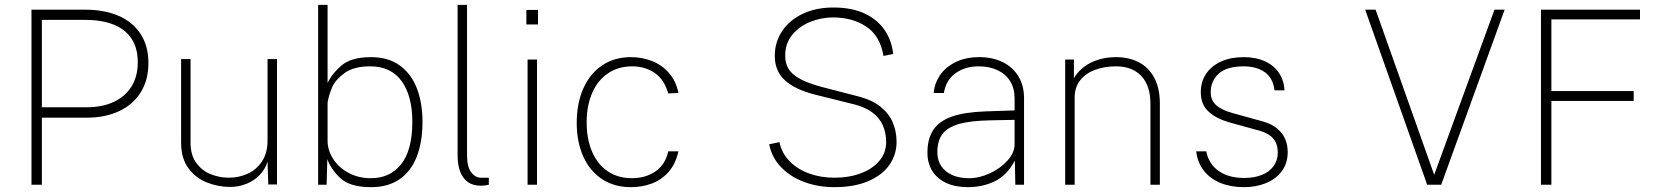

<svg xmlns="http://www.w3.org/2000/svg" viewBox="-20 -763 6848 793"><path d="M110 -723H333Q410 -723 468.8 -698Q527.5 -673 560.2 -623.5Q593 -574 593 -503Q593 -432 560.8 -381Q528.5 -330 471 -303.5Q413.5 -277 339 -277H153V0H110ZM339 -320Q402 -320 449.2 -341.8Q496.5 -363.5 522.8 -405.2Q549 -447 549 -506Q549 -565 522.8 -604Q496.5 -643 447.8 -662Q399 -681 332 -681H153V-320Z M728 -174V-519H767V-174Q767 -121 791.8 -88.5Q816.5 -56 852.5 -42.5Q888.5 -29 925 -29Q967 -29 1003.5 -45.8Q1040 -62.5 1062.5 -97Q1085 -131.5 1085 -182V-519H1124V-1H1088L1085 -96Q1076 -65 1053.2 -41Q1030.5 -17 998 -3.8Q965.5 9.5 928 9Q879.5 8.5 834 -9.5Q788.5 -27.5 758.2 -68.2Q728 -109 728 -174Z M1332 -106 1329 0H1294V-743H1333V-420Q1350 -457.5 1390 -492.2Q1430 -527 1513 -527Q1584.5 -527 1632.2 -491.8Q1680 -456.5 1702.5 -396.2Q1725 -336 1725 -260Q1725 -176.5 1701.2 -115.8Q1677.5 -55 1630 -22.5Q1582.5 10 1513 10Q1424.5 10 1384.8 -28.2Q1345 -66.5 1332 -106ZM1683 -260Q1683 -367 1638.8 -428Q1594.5 -489 1509 -489Q1441 -489 1403 -461.2Q1365 -433.5 1351.8 -402.5Q1338.5 -371.5 1333.5 -342L1333 -339V-178Q1334 -140.5 1356.8 -105.5Q1379.5 -70.5 1420 -48.8Q1460.5 -27 1512 -27Q1591.5 -27 1637.2 -85.2Q1683 -143.5 1683 -260Z M1870 -121V-743H1909V-121Q1909 -74.5 1926 -51.8Q1943 -29 1967 -29H1999V0Q1983 4 1966 4Q1932.5 4 1911.2 -12Q1890 -28 1880 -56Q1870 -84 1870 -121Z M2198 0H2159V-517H2198ZM2202 -662H2154V-722H2202Z M2782 -379 2740 -377Q2723.5 -435 2683.8 -462Q2644 -489 2591 -489Q2534 -489 2491.2 -460.2Q2448.5 -431.5 2425.8 -379Q2403 -326.5 2403 -258Q2403 -188.5 2425.5 -136.2Q2448 -84 2490.2 -55.5Q2532.5 -27 2590 -27Q2646 -27 2687 -55Q2728 -83 2740 -138H2782Q2770.5 -85.5 2741 -52.5Q2711.5 -19.5 2671.5 -4.8Q2631.5 10 2586 10Q2517 10 2466.5 -23.2Q2416 -56.5 2389 -116.8Q2362 -177 2362 -256Q2362 -335.5 2389 -397Q2416 -458.5 2466.8 -492.8Q2517.5 -527 2586 -527Q2631.5 -527 2672.2 -511.2Q2713 -495.5 2742.5 -462.2Q2772 -429 2782 -379Z M3157 -167 3199 -176Q3209.5 -128.5 3242.8 -95.5Q3276 -62.5 3323.8 -45.8Q3371.5 -29 3426 -29Q3488 -29 3536.8 -47.8Q3585.5 -66.5 3612.8 -99.8Q3640 -133 3640 -175Q3640 -214.5 3626.2 -245.5Q3612.5 -276.5 3583 -298.5Q3553.5 -320.5 3508 -332L3347 -372Q3264 -393 3222 -431.2Q3180 -469.5 3180 -532Q3180 -589 3210.2 -634.5Q3240.5 -680 3295.5 -706Q3350.5 -732 3422 -732Q3500.5 -732 3554 -705.8Q3607.5 -679.5 3635.5 -636.2Q3663.5 -593 3669 -540L3629 -532Q3615 -615 3558 -653Q3501 -691 3420 -691Q3374 -691 3328.5 -673.5Q3283 -656 3253 -620.2Q3223 -584.5 3223 -533Q3223 -501 3237.2 -478Q3251.5 -455 3284.5 -437Q3317.5 -419 3374 -404L3528 -364Q3583 -349.5 3617.5 -321.5Q3652 -293.5 3667.5 -256.8Q3683 -220 3683 -177Q3683 -125 3653.8 -82.5Q3624.5 -40 3566.5 -15Q3508.5 10 3426 10Q3359.5 10 3302 -11.2Q3244.5 -32.5 3206 -72.5Q3167.5 -112.5 3157 -167Z M3810.5 -132Q3810.5 -190.5 3835 -227Q3859.5 -263.5 3912.2 -281.8Q3965 -300 4051.5 -303L4170.5 -307V-357Q4170.5 -398 4152 -427.8Q4133.5 -457.5 4100 -473.2Q4066.5 -489 4022.5 -489Q3965 -489 3925.8 -460Q3886.5 -431 3878.5 -379H3836.5Q3839 -417 3861.5 -451Q3884 -485 3925.8 -506Q3967.5 -527 4024.5 -527Q4079.5 -527 4121.2 -506.5Q4163 -486 4186.2 -447.8Q4209.5 -409.5 4209.5 -358V0H4173.5L4171.5 -100Q4140 -40 4090 -15Q4040 10 3976.5 10Q3926 10 3888.5 -7.2Q3851 -24.5 3830.8 -56.5Q3810.5 -88.5 3810.5 -132ZM4170.5 -167V-268L4070.5 -266Q3988 -264.5 3940.5 -250.8Q3893 -237 3872.2 -209Q3851.5 -181 3851.5 -135Q3851.5 -84.5 3887 -55.8Q3922.5 -27 3982.5 -27Q4025 -27 4069 -47.5Q4113 -68 4141.8 -100.5Q4170.5 -133 4170.5 -167Z M4379.5 -517H4415.5V-440L4419.5 -446.5Q4434.5 -470 4459.2 -488.2Q4484 -506.5 4517.2 -516.8Q4550.5 -527 4589.5 -527Q4642.5 -527 4683.2 -506Q4724 -485 4747.2 -442Q4770.5 -399 4770.5 -335V0H4731.5V-335Q4731.5 -409 4694 -449Q4656.5 -489 4589.5 -489Q4542 -489 4503.2 -474.8Q4464.5 -460.5 4441.5 -431.5Q4418.5 -402.5 4418.5 -360V0H4379.5Z M4920.5 -138H4962Q4972.5 -85 5013.8 -56.5Q5055 -28 5118.5 -28Q5160 -28 5191.5 -40.5Q5223 -53 5240.2 -76.8Q5257.5 -100.5 5257.5 -133Q5257.5 -168.5 5239.2 -190.2Q5221 -212 5184.5 -222.5L5061.5 -256.5Q5002 -273 4970.8 -302.8Q4939.5 -332.5 4939.5 -382Q4939.5 -425.5 4961.5 -458.2Q4983.5 -491 5023.5 -509Q5063.5 -527 5116.5 -527Q5167 -527 5204.2 -510Q5241.5 -493 5262.2 -462Q5283 -431 5285.5 -390H5244Q5238 -440.5 5204 -464.8Q5170 -489 5116.5 -489Q5047 -489 5013.8 -459Q4980.5 -429 4980.5 -382Q4980.5 -348.5 5003.5 -328.2Q5026.5 -308 5072.5 -295.5L5195.5 -261.5Q5231.5 -251.5 5254.5 -232.5Q5277.5 -213.5 5288 -188.8Q5298.5 -164 5298.5 -135Q5298.5 -89 5274.2 -56.2Q5250 -23.5 5209 -6.8Q5168 10 5118.5 10Q5064 10 5021.2 -7.2Q4978.5 -24.5 4952.2 -58Q4926 -91.5 4920.5 -138Z M5932.5 0H5874.5L5618.5 -723H5661.5L5903.5 -41L6152.5 -723H6194.5Z M6753.5 -723V-683H6387.5V-387H6727.5V-346H6387.5V0H6344.5V-723Z"/></svg>

Font: Public Sans VF
Style: Regular
Weight: 400
Designer: Pablo Impallari, Rodrigo Fuenzalida (Modified by Dan O. Williams and USWDS)
Version: Version 1.003